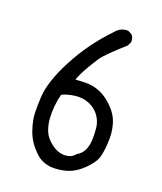

<svg xmlns="http://www.w3.org/2000/svg" viewBox="-136 -823 772 913"><g transform="rotate(20 250.0 -366.5)"><path d="M228.5 0Q183.6 -5.9 156.2 -31.2Q128.9 -56.6 114.3 -78.6Q99.6 -100.6 89.8 -127Q80.1 -153.3 74.2 -183.6Q68.4 -213.9 72.3 -294.9Q76.2 -376 137.7 -492.7Q199.2 -609.4 290 -703.1Q315.4 -736.3 354.5 -734.4L374 -724.6Q387.7 -709 385.7 -687.5L376 -668Q286.1 -587.9 267.1 -559.1Q248 -530.3 229.5 -498Q210.9 -465.8 197.3 -430.7Q248 -434.6 273.9 -431.6Q299.8 -428.7 328.1 -416Q356.4 -403.3 389.6 -371.1Q422.9 -338.9 436 -296.4Q449.2 -253.9 445.8 -199.7Q442.4 -145.5 432.6 -119.1Q422.9 -92.8 387.7 -58.1Q352.5 -23.4 313.5 -10.7Q274.4 2 228.5 0ZM323.2 -98.6Q350.6 -114.3 360.4 -138.7Q370.1 -163.1 371.1 -189.5Q372.1 -215.8 369.1 -247.1Q366.2 -278.3 347.7 -305.7Q329.1 -333 295.9 -347.7Q262.7 -362.3 223.1 -357.4Q183.6 -352.5 158.2 -338.9Q150.4 -309.6 147.5 -278.3Q144.5 -247.1 146.5 -215.8Q148.4 -184.6 160.2 -154.3Q171.9 -124 205.1 -99.1Q238.3 -74.2 272.5 -75.2Q306.6 -76.2 323.2 -98.6Z"/></g></svg>

Font: NaikaiFont
Style: Regular
Weight: 400
Version: Version 1.67